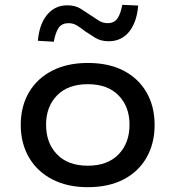

<svg xmlns="http://www.w3.org/2000/svg" viewBox="-20 -767 728 796"><path d="M344 9Q259 9 196.5 -23.5Q134 -56 100 -114.5Q66 -173 66 -249Q66 -326 100 -384Q134 -442 196.5 -474Q259 -506 344 -506Q431 -506 492.5 -474Q554 -442 587.5 -384Q621 -326 621 -249Q621 -173 588 -114.5Q555 -56 493 -23.5Q431 9 344 9ZM344 -80Q426 -80 471.5 -127Q517 -174 517 -250Q517 -325 471.5 -371.5Q426 -418 344 -418Q262 -418 216.5 -371.5Q171 -325 171 -250Q171 -174 216.5 -127Q262 -80 344 -80ZM203 -594 137 -598Q143 -667 175.5 -706Q208 -745 259 -745Q292 -745 315 -730.5Q338 -716 357 -703Q372 -693 389 -682Q406 -671 426 -671Q453 -671 466.5 -690Q480 -709 487 -747L553 -744Q547 -674 515 -635Q483 -596 431 -596Q398 -596 374.5 -610.5Q351 -625 332 -638Q317 -650 300.5 -660.5Q284 -671 264 -671Q237 -671 223.5 -652Q210 -633 203 -594Z"/></svg>

Font: Nunito Sans 7pt SemiExpanded Medium
Style: Regular
Weight: 500
Width: 6
Designer: Vernon Adams
Foundry: Vernon Adams
Version: Version 3.101;gftools[0.9.27]